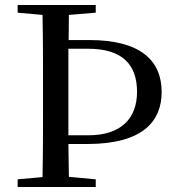

<svg xmlns="http://www.w3.org/2000/svg" viewBox="-20 -752 705 772"><path d="M51 0H365V-31L257 -41L255 -173H331C556 -173 630 -266 630 -382C630 -507 547 -591 339 -591H256L257 -692L365 -701V-732H51V-701L151 -692C153 -593 153 -493 153 -392V-339C153 -239 153 -138 151 -40L51 -31ZM255 -556H335C471 -556 531 -493 531 -383C531 -276 467 -208 335 -208H255V-340V-393Z"/></svg>

Font: Noto Serif CJK SC Medium
Style: Regular
Weight: 500
Designer: Ryoko NISHIZUKA 西塚涼子 (kana & ideographs); Frank Grießhammer (Latin, Greek & Cyrillic); Wenlong ZHANG 张文龙 (bopomofo); San
Foundry: Adobe
Version: Version 2.001;hotconv 1.1.0;makeotfexe 2.6.0